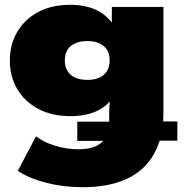

<svg xmlns="http://www.w3.org/2000/svg" viewBox="-20 -576 765 800"><path d="M324 204Q245 204 174 186Q103 168 54 136L130 -8Q160 16 209 31Q258 46 307 46Q372 46 404 17Q407 14 410 11H302V-69H435V-114L437 -153Q417 -131 391 -117Q342 -92 274 -92Q197 -92 140 -122Q83 -152 52 -204.5Q21 -257 21 -324Q21 -391 52 -443.5Q83 -496 139.5 -526Q196 -556 273 -556Q341 -556 390 -530Q423 -512 446 -482V-547H661V-109Q661 -89 660 -70H719V10H645Q624 79 576 124Q490 204 324 204ZM344 -243Q373 -243 394 -252.5Q415 -262 426 -280.5Q437 -299 437 -324Q437 -350 426 -368Q415 -386 394 -395.5Q373 -405 344 -405Q315 -405 293.5 -395.5Q272 -386 261 -368Q250 -350 250 -324Q250 -299 261 -280.5Q272 -262 293.5 -252.5Q315 -243 344 -243Z"/></svg>

Font: Montserrat Thin Black
Style: Regular
Weight: 900
Version: Version 9.000